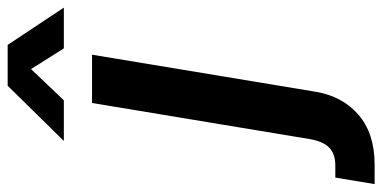

<svg xmlns="http://www.w3.org/2000/svg" viewBox="-372 -507 975 489"><g transform="rotate(-90 115.5 -262.5)"><path d="M97.7 -515.6H220.7L126.5 52.7Q115.2 122.1 67.6 163.1Q20 204.1 -59.1 204.1H-108.9L-92.3 104H-61.5Q-31.7 104 -15.9 88.4Q0 72.8 5.9 38.1ZM104.5 -587.4H1.5V-587.9L141.6 -730.5H245.6L340.3 -587.9V-587.4H236.8L184.1 -670.9Z"/></g></svg>

Font: Inter Display SemiBold
Style: Italic
Weight: 600
Italic angle: -9.39999°
Designer: Rasmus Andersson
Foundry: rsms
Version: Version 4.000;git-a52131595